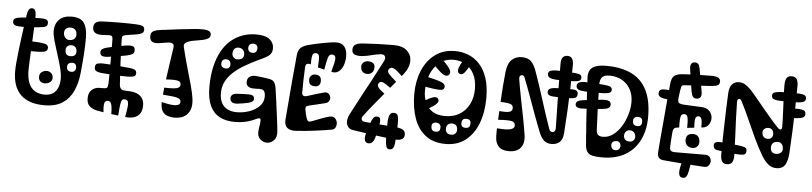

<svg xmlns="http://www.w3.org/2000/svg" viewBox="-50 -1085 6346 1501"><g transform="rotate(5 3123.5 -334.5)"><path d="M312.5 -16Q251.5 -16 205 -31.5Q158.5 -47 126.8 -77.8Q95 -108.5 79 -155Q63 -201.5 63 -263.5Q63 -288.5 66.5 -329.8Q70 -371 75.8 -421Q81.5 -471 88.5 -523.5Q95.5 -576 102.2 -623.8Q109 -671.5 114.5 -707Q119 -735.5 127.2 -749.2Q135.5 -763 152.5 -763Q169.5 -763 177 -748.8Q184.5 -734.5 184.5 -705Q184.5 -682 182.8 -639.2Q181 -596.5 178.2 -544.8Q175.5 -493 173 -441Q170.5 -389 168.5 -346.5Q166.5 -304 166.5 -281Q166 -219.5 182.5 -179Q199 -138.5 231 -118.8Q263 -99 308.5 -99Q348 -99 373.5 -116.5Q399 -134 411.2 -164.2Q423.5 -194.5 423.5 -232.5Q423.5 -270.5 410.2 -321.2Q397 -372 379.5 -425.2Q362 -478.5 348.8 -525.2Q335.5 -572 335.5 -602Q335.5 -655.5 368.8 -690.2Q402 -725 466 -725Q539 -725 565.2 -684.5Q591.5 -644 591.5 -572Q591.5 -544 590.8 -516.5Q590 -489 588.5 -461.2Q587 -433.5 584.8 -405.5Q582.5 -377.5 580 -349Q577.5 -320.5 574.5 -291Q566.5 -213 538.5 -150.8Q510.5 -88.5 455.8 -52.2Q401 -16 312.5 -16ZM301.5 -187Q280.5 -187 266.8 -199Q253 -211 253 -234.5Q253 -259 270.5 -272Q288 -285 309.5 -285Q329.5 -285 344.5 -271.5Q359.5 -258 359.5 -235Q359.5 -213 342.2 -200Q325 -187 301.5 -187ZM213.5 -691Q254 -692 269.8 -685.5Q285.5 -679 285.5 -658Q285.5 -638.5 272 -631Q258.5 -623.5 213.5 -619Q188 -617 152.5 -615Q117 -613 91.5 -612Q49.5 -611.5 31.5 -618.8Q13.5 -626 13.5 -647Q13.5 -666.5 31.2 -674Q49 -681.5 88.5 -685Q115 -687.5 151.2 -689Q187.5 -690.5 213.5 -691ZM173.5 -505Q226 -503.5 253.8 -499.8Q281.5 -496 292 -488Q302.5 -480 302.5 -466Q302.5 -449 292.5 -440.8Q282.5 -432.5 253.8 -430Q225 -427.5 168.5 -428Q157.5 -428 145 -428.8Q132.5 -429.5 123.5 -431Q103.5 -434 95 -441.5Q86.5 -449 86.5 -466Q86.5 -487 96 -496Q105.5 -505 125.5 -505Q137.5 -505 150.2 -505Q163 -505 173.5 -505ZM480.5 -705Q492 -706 498.2 -696.5Q504.5 -687 504.5 -675Q504.5 -664 498.5 -654.5Q492.5 -645 479.5 -645Q478 -645 476 -645Q474 -645 472.5 -645Q457.5 -645 449.5 -655.5Q441.5 -666 441.5 -678Q441.5 -688 447.8 -696.2Q454 -704.5 467.5 -705Q470.5 -705 474 -705Q477.5 -705 480.5 -705ZM482.5 -416Q506 -416 516.8 -426.5Q527.5 -437 527.5 -454Q527.5 -477.5 515.8 -489.8Q504 -502 487.5 -502Q463.5 -502 452.5 -490.5Q441.5 -479 441.5 -464Q441.5 -438.5 452 -427.2Q462.5 -416 482.5 -416ZM462.5 -541Q488 -541 501.8 -553.5Q515.5 -566 515.5 -587Q515.5 -611 502.2 -625Q489 -639 465.5 -639Q443 -639 430.2 -627.2Q417.5 -615.5 417.5 -593Q417.5 -570.5 431.5 -555.8Q445.5 -541 462.5 -541ZM501.5 -295Q517.5 -295 526.5 -305.2Q535.5 -315.5 535.5 -328Q535.5 -349 526.5 -357.5Q517.5 -366 501.5 -366Q485 -366 474.8 -357.5Q464.5 -349 464.5 -330Q464.5 -313.5 473.8 -304.2Q483 -295 501.5 -295Z M945 -296Q892.5 -296 840.8 -298.8Q789 -301.5 738 -306Q712.5 -308.5 696.8 -316.2Q681 -324 681 -345Q681 -371.5 700 -377Q719 -382.5 748 -381Q796 -379 852.8 -374Q909.5 -369 949 -365Q978.5 -362 992.8 -354.8Q1007 -347.5 1007 -328Q1007 -308 991.5 -302Q976 -296 945 -296ZM921 -460Q883.5 -452.5 846.5 -446.5Q809.5 -440.5 772 -436Q747.5 -433 730.8 -439Q714 -445 714 -468Q714 -484.5 727 -493.2Q740 -502 761 -507Q796.5 -516 832.2 -523Q868 -530 903 -536Q940.5 -542 960.2 -536.5Q980 -531 980 -504Q980 -484 964.8 -474.8Q949.5 -465.5 921 -460ZM752 -493Q763.5 -493 769.2 -486.8Q775 -480.5 775 -472Q775 -456.5 768.2 -449.8Q761.5 -443 751 -443Q737.5 -443 731.2 -450Q725 -457 725 -468Q725 -480 731.8 -486.5Q738.5 -493 752 -493ZM646 -99Q646 -144 670.8 -166.2Q695.5 -188.5 732 -189Q745.5 -189 755.5 -189.2Q765.5 -189.5 775 -190Q788 -191 792.8 -199.8Q797.5 -208.5 798 -227Q798.5 -234.5 798.8 -243.5Q799 -252.5 799 -262.5Q799.5 -269 799.5 -275.8Q799.5 -282.5 799.5 -289Q800 -295.5 800 -302Q800 -308.5 800 -315Q800 -321.5 800 -343.5Q800 -365.5 800 -395Q800 -398.5 800 -401.8Q800 -405 800 -408.5Q800 -412 800 -415.5Q800 -420.5 800 -425.2Q800 -430 800 -435Q800 -478 799.8 -518.8Q799.5 -559.5 799 -578Q798.5 -594 792.2 -600Q786 -606 771 -606Q758.5 -606 741.5 -604.5Q724.5 -603 707 -603Q676.5 -603 658.8 -615.8Q641 -628.5 641 -656Q642 -684 658.8 -695.2Q675.5 -706.5 706 -708Q774.5 -711 842.8 -711.2Q911 -711.5 973 -709Q1009 -707.5 1024.5 -700Q1040 -692.5 1040 -672Q1040 -652.5 1025.8 -644Q1011.5 -635.5 986 -631Q960.5 -626 939 -623.8Q917.5 -621.5 897 -617Q883.5 -614 877.2 -608.2Q871 -602.5 871 -588Q873.5 -499 877.5 -409.2Q881.5 -319.5 888 -230Q889.5 -207.5 898.8 -196.8Q908 -186 929 -185Q939.5 -184.5 950.5 -184.2Q961.5 -184 972 -183Q1027 -180 1055.5 -153Q1084 -126 1083 -81Q1083 -43 1067.8 -19.2Q1052.5 4.5 1024.5 14.5Q996.5 24.5 959 21Q957 21 955.2 20.5Q953.5 20 951 20Q962 -37 964.2 -66.5Q966.5 -96 958.8 -106.5Q951 -117 932 -117Q920.5 -117 914 -107.2Q907.5 -97.5 903.5 -69.2Q899.5 -41 896 14Q882.5 12.5 869 10.8Q855.5 9 841 7Q841 -36.5 836.5 -58.2Q832 -80 824 -87Q816 -94 805 -94Q794 -94 786.5 -87Q779 -80 776.8 -60.2Q774.5 -40.5 779 -2Q767 -3.5 755 -5.8Q743 -8 731 -10Q693 -17 669.5 -37.5Q646 -58 646 -99Z M1335.5 -8Q1310 -8 1287.5 -14.8Q1265 -21.5 1251.5 -35Q1243.5 -43 1238.2 -52.8Q1233 -62.5 1230.2 -73.8Q1227.5 -85 1226.2 -97Q1225 -109 1225.5 -121Q1300.5 -102.5 1336 -105.8Q1371.5 -109 1371.5 -136Q1371.5 -158 1341.5 -166Q1311.5 -174 1230.5 -179Q1231.5 -191 1232.8 -207Q1234 -223 1235.5 -235Q1282.5 -233.5 1310 -235.8Q1337.5 -238 1349.2 -246.8Q1361 -255.5 1360.5 -273Q1360 -287.5 1347.5 -294.2Q1335 -301 1309.2 -302Q1283.5 -303 1243.5 -300Q1253.5 -370.5 1262 -431.2Q1270.5 -492 1279.5 -549Q1284 -575 1272 -583Q1260 -591 1238.5 -589Q1217 -587 1191.8 -582Q1166.5 -577 1143.8 -576.5Q1121 -576 1106.2 -587.2Q1091.5 -598.5 1091.5 -629Q1091.5 -645.5 1099.8 -656Q1108 -666.5 1124.2 -672.2Q1140.5 -678 1163.5 -681Q1169 -682 1175.5 -682.8Q1182 -683.5 1189 -684Q1199 -685 1206.8 -686.2Q1214.5 -687.5 1221 -688Q1239.5 -690.5 1256.2 -692.5Q1273 -694.5 1293 -697Q1296.5 -697.5 1300.2 -698Q1304 -698.5 1308.2 -699Q1312.5 -699.5 1316.5 -700Q1321 -700.5 1325.2 -701Q1329.5 -701.5 1333.2 -702Q1337 -702.5 1339.5 -702.5Q1394.5 -709 1436.2 -712.8Q1478 -716.5 1505.8 -715Q1533.5 -713.5 1547.5 -705Q1561.5 -696.5 1561.5 -678Q1561.5 -659.5 1545.8 -649.2Q1530 -639 1505.2 -633.5Q1480.5 -628 1453.5 -624Q1426.5 -620 1403.5 -613.8Q1380.5 -607.5 1368 -596Q1355.5 -584.5 1360.5 -564Q1383 -472 1404 -399.5Q1425 -327 1440.5 -270.8Q1456 -214.5 1462.2 -171.8Q1468.5 -129 1461.2 -96.8Q1454 -64.5 1429.5 -40Q1413 -23.5 1387.8 -15.8Q1362.5 -8 1335.5 -8ZM1316.5 -624Q1304.5 -624 1297.5 -630Q1290.5 -636 1290.5 -647Q1290.5 -658.5 1297.2 -665.2Q1304 -672 1314.5 -672Q1326 -672 1332.2 -665.8Q1338.5 -659.5 1338.5 -651Q1338.5 -638.5 1332 -631.2Q1325.5 -624 1316.5 -624ZM1366.5 -27 1372.5 -103Q1389 -101 1399.8 -97.5Q1410.5 -94 1415.8 -87.2Q1421 -80.5 1421 -68Q1421 -48.5 1415 -39.5Q1409 -30.5 1397 -28.2Q1385 -26 1366.5 -27ZM1373.5 -434 1355.5 -368Q1341 -372 1332 -376Q1323 -380 1319 -386Q1315 -392 1315 -400.5Q1315 -421 1322 -429Q1329 -437 1342 -437.2Q1355 -437.5 1373.5 -434Z M1806.5 -16Q1737.5 -16 1688.2 -42Q1639 -68 1612.8 -124Q1586.5 -180 1586.5 -270Q1586.5 -359 1602.8 -430Q1619 -501 1648.5 -554Q1678 -607 1719 -642Q1760 -677 1810 -694.5Q1860 -712 1916.5 -712Q1988.5 -712 2022 -684.8Q2055.5 -657.5 2055.5 -616Q2055.5 -593.5 2047.8 -578.8Q2040 -564 2025 -553.2Q2010 -542.5 1988.5 -532.2Q1967 -522 1939.5 -509Q1886 -483.5 1839 -455.2Q1792 -427 1756.5 -394Q1721 -361 1700.8 -321.2Q1680.5 -281.5 1680.5 -233Q1680.5 -185 1697.2 -154Q1714 -123 1744.5 -108Q1775 -93 1816.5 -93Q1867 -93 1914.8 -109.8Q1962.5 -126.5 1993.5 -158Q2024.5 -189.5 2024.5 -234Q2024.5 -254 2020 -266.5Q2015.5 -279 2005 -284.8Q1994.5 -290.5 1976.5 -290Q1965.5 -289.5 1955.2 -289.2Q1945 -289 1933.5 -289Q1906 -288.5 1889.8 -300Q1873.5 -311.5 1873.5 -336Q1873.5 -364.5 1893.5 -377.8Q1913.5 -391 1943.5 -388Q1967.5 -386 1993.2 -382.5Q2019 -379 2038.5 -376Q2072.5 -371 2085 -355.5Q2097.5 -340 2103.5 -301Q2105.5 -288 2108.2 -268Q2111 -248 2114.5 -223.5Q2115.5 -215.5 2116.8 -207.2Q2118 -199 2119 -190.5Q2119.5 -185.5 2120.2 -180.2Q2121 -175 2121.8 -169.8Q2122.5 -164.5 2123 -159Q2124 -151 2125.2 -142.8Q2126.5 -134.5 2127.5 -126Q2128.5 -118 2129.5 -110.5Q2130.5 -103 2131.5 -95.5Q2132.5 -87.5 2133.5 -79.5Q2134.5 -71.5 2135.5 -64Q2138.5 -38.5 2141.2 -17Q2144 4.5 2145.5 20Q2151.5 73 2127 98.5Q2102.5 124 2071.5 124Q2042.5 124 2018.5 101.8Q1994.5 79.5 1998.5 38Q2001 10 2004 -3.5Q2007 -17 2007.5 -34Q2008.5 -46 2006.8 -53.5Q2005 -61 1996.5 -61Q1988.5 -61 1974.5 -54.2Q1960.5 -47.5 1938 -38.5Q1915.5 -29.5 1883.2 -22.8Q1851 -16 1806.5 -16ZM1899.5 -566Q1917 -566 1925.8 -576.5Q1934.5 -587 1934.5 -605Q1934.5 -620 1925.8 -629Q1917 -638 1896.5 -638Q1883 -638 1872.8 -628.8Q1862.5 -619.5 1862.5 -603Q1862.5 -586.5 1871.8 -576.2Q1881 -566 1899.5 -566ZM1782.5 -505Q1811 -505 1823.2 -516.5Q1835.5 -528 1835.5 -548Q1835.5 -570 1822 -583.5Q1808.5 -597 1787.5 -597Q1766 -597 1754.8 -583.5Q1743.5 -570 1743.5 -548Q1743.5 -528.5 1756 -516.8Q1768.5 -505 1782.5 -505ZM1704.5 -426Q1718 -426 1726.8 -435.2Q1735.5 -444.5 1735.5 -457Q1735.5 -478 1725.5 -488Q1715.5 -498 1699.5 -498Q1681 -498 1672.2 -488Q1663.5 -478 1663.5 -459Q1663.5 -444 1674.2 -435Q1685 -426 1704.5 -426ZM1900.5 -174Q1882 -169.5 1858.5 -166Q1835 -162.5 1814.5 -160Q1787 -157 1772.8 -167.5Q1758.5 -178 1758.5 -199Q1758.5 -215 1770.2 -225Q1782 -235 1809.5 -237Q1832 -238.5 1855.5 -239.2Q1879 -240 1898.5 -240Q1920.5 -240 1931.5 -232Q1942.5 -224 1942.5 -208Q1942.5 -196 1932 -187.8Q1921.5 -179.5 1900.5 -174ZM1828.5 -668Q1830 -665 1831.5 -662.5Q1833 -660 1834.5 -657Q1840.5 -646.5 1834.2 -637Q1828 -627.5 1816.5 -623Q1804 -617 1790.5 -618.8Q1777 -620.5 1772.5 -633Q1771 -637 1770 -640.2Q1769 -643.5 1767.5 -647Q1764 -657.5 1770 -666.8Q1776 -676 1786.5 -681Q1797 -685.5 1809 -683.2Q1821 -681 1828.5 -668ZM1725.5 -568 1675.5 -523Q1665 -532.5 1660.5 -540.2Q1656 -548 1658 -556Q1660 -564 1669.5 -574Q1687.5 -590.5 1699.5 -587.2Q1711.5 -584 1725.5 -568Z M2201.5 -70Q2207 -136.5 2213.8 -217.5Q2220.5 -298.5 2227.5 -382Q2228 -387 2228.5 -392Q2229 -397 2229.5 -402Q2230 -407 2230.5 -412Q2231 -418 2231.5 -423.8Q2232 -429.5 2232.5 -435.5Q2233 -441.5 2233.5 -447Q2234.5 -456.5 2235.2 -465.8Q2236 -475 2237 -484.5Q2238 -493 2238.8 -501.5Q2239.5 -510 2240 -518Q2241 -527 2241.8 -535.8Q2242.5 -544.5 2243 -552.5Q2244 -558.5 2244.5 -564.5Q2245 -570.5 2245.5 -576Q2249.5 -616 2267.8 -634.5Q2286 -653 2324.5 -664Q2347 -670.5 2378.2 -677.5Q2409.5 -684.5 2442.8 -690.8Q2476 -697 2503.5 -700.8Q2531 -704.5 2546 -704.5Q2590 -704.5 2610.5 -676.8Q2631 -649 2631 -603Q2631 -564 2618.8 -531Q2606.5 -498 2583 -480.8Q2559.5 -463.5 2525.5 -472Q2536 -510.5 2543.2 -541Q2550.5 -571.5 2546.5 -589.2Q2542.5 -607 2519 -607Q2497.5 -607 2489 -578Q2480.5 -549 2469.5 -484Q2456 -488 2444.5 -490.8Q2433 -493.5 2418.5 -497Q2423 -561.5 2419.2 -584.2Q2415.5 -607 2393.5 -607Q2379.5 -607 2372.5 -598.8Q2365.5 -590.5 2363.2 -570.5Q2361 -550.5 2361.5 -516Q2357 -517.5 2352.5 -518.2Q2348 -519 2343.5 -519Q2331 -519 2325.2 -512Q2319.5 -505 2318.5 -492Q2315.5 -441 2314.5 -389.2Q2313.5 -337.5 2313.5 -288Q2313.5 -274 2323.8 -267.5Q2334 -261 2353.5 -267Q2398.5 -281.5 2432.5 -291.5Q2466.5 -301.5 2483.5 -306Q2507.5 -312 2521.5 -298Q2535.5 -284 2535.5 -265Q2535.5 -252 2527.5 -240.2Q2519.5 -228.5 2501.5 -224Q2495 -222.5 2488.2 -220.8Q2481.5 -219 2474.5 -217.5Q2470.5 -216.5 2466.5 -215.5Q2462.5 -214.5 2458.5 -213.5Q2455 -213 2452 -212.2Q2449 -211.5 2446 -210.5Q2441 -209.5 2436.5 -208.2Q2432 -207 2427 -206Q2425 -205.5 2422.8 -205Q2420.5 -204.5 2418.2 -204Q2416 -203.5 2413.5 -203Q2411 -202.5 2408.8 -202Q2406.5 -201.5 2404 -200.8Q2401.5 -200 2399 -199.5Q2392 -198 2385.2 -196.2Q2378.5 -194.5 2372.5 -193Q2356 -189 2351.8 -181.5Q2347.5 -174 2349.5 -162Q2352 -148 2357 -125.8Q2362 -103.5 2368.5 -87Q2374 -73.5 2382 -70.5Q2390 -67.5 2402.5 -72Q2435.5 -85 2476.2 -100.5Q2517 -116 2542.5 -122Q2573 -129 2588.5 -110.8Q2604 -92.5 2604 -70Q2604 -53 2595.5 -39Q2587 -25 2569.5 -22Q2508 -11.5 2433 -1.8Q2358 8 2286.5 12Q2244 14 2221 -5.5Q2198 -25 2201.5 -70ZM2381.5 -60 2446.5 -62Q2449.5 -46.5 2448.2 -34.8Q2447 -23 2440.5 -15.8Q2434 -8.5 2421.5 -7Q2407.5 -5 2399 -11.5Q2390.5 -18 2386.5 -30.8Q2382.5 -43.5 2381.5 -60ZM2495.5 -54Q2495 -58.5 2494.2 -63Q2493.5 -67.5 2493.5 -72Q2493.5 -82 2499.8 -89.5Q2506 -97 2522.5 -100Q2537.5 -103 2547 -100.2Q2556.5 -97.5 2558.5 -86Q2559.5 -82.5 2560.2 -78.2Q2561 -74 2561.5 -70Q2564 -57.5 2557.5 -48.2Q2551 -39 2534.5 -35Q2516 -31.5 2507 -35.2Q2498 -39 2495.5 -54ZM2409.5 -348Q2383.5 -348 2371 -359Q2358.5 -370 2358.5 -400Q2358.5 -414.5 2371 -427.2Q2383.5 -440 2401.5 -440Q2427 -440 2438.8 -428.5Q2450.5 -417 2450.5 -393Q2450.5 -370 2439 -359Q2427.5 -348 2409.5 -348ZM2427.5 -653Q2427.5 -659 2433.2 -664.2Q2439 -669.5 2449.5 -670Q2458 -671 2465.8 -668Q2473.5 -665 2473.5 -658Q2473.5 -656 2473.5 -652Q2473.5 -648 2473.5 -645Q2473.5 -637 2467 -632Q2460.5 -627 2451.5 -626Q2443.5 -625.5 2436 -628.8Q2428.5 -632 2427.5 -641Q2427.5 -644 2427.5 -647Q2427.5 -650 2427.5 -653ZM2304.5 -588 2299.5 -548Q2287 -549.5 2281 -555Q2275 -560.5 2275.5 -571Q2276.5 -583 2285 -585.5Q2293.5 -588 2304.5 -588Z M2698 -155Q2737.5 -231.5 2777 -304.8Q2816.5 -378 2854.8 -449Q2893 -520 2928 -589Q2941 -614.5 2932.2 -630.2Q2923.5 -646 2895 -642Q2860.5 -638 2827.5 -629Q2794.5 -620 2760 -616Q2725.5 -612.5 2700.2 -620.2Q2675 -628 2675 -660Q2675 -688 2695 -699.8Q2715 -711.5 2750 -714Q2805 -718 2861.5 -720.2Q2918 -722.5 2989 -723Q3062.5 -723.5 3098 -691Q3133.5 -658.5 3133.5 -612Q3133.5 -558 3091 -504Q3089 -501.5 3086.5 -498.5Q3084 -495.5 3081.8 -492.5Q3079.5 -489.5 3077 -486.5Q3029 -534 3007.8 -542Q2986.5 -550 2973 -533.5Q2959.5 -515.5 2976.5 -495.8Q2993.5 -476 3037.5 -438.5Q3027.5 -426.5 3017 -413.8Q3006.5 -401 2995 -387.5Q2955.5 -417 2935.2 -425Q2915 -433 2903 -416.5Q2891 -400 2906 -380.2Q2921 -360.5 2954 -338Q2925 -303 2896.2 -268.2Q2867.5 -233.5 2843 -202.5Q2818.5 -171.5 2801 -148Q2791.5 -135 2795.2 -121.2Q2799 -107.5 2820 -105Q2882.5 -98.5 2945.5 -94.5Q3008.5 -90.5 3072 -84Q3106.5 -80.5 3123.8 -69Q3141 -57.5 3141 -32Q3141 -14.5 3131.8 -4Q3122.5 6.5 3104.2 10.2Q3086 14 3059 11Q2982 3 2898.8 -8.8Q2815.5 -20.5 2734 -33Q2708.5 -37 2695 -54Q2681.5 -71 2681.5 -95.5Q2681.5 -108.5 2685.8 -123.8Q2690 -139 2698 -155ZM2806 -480Q2782 -480 2768.5 -494.5Q2755 -509 2755 -533Q2755 -555 2770.5 -567Q2786 -579 2806 -579Q2832.5 -579 2845.8 -568Q2859 -557 2859 -538Q2859 -509.5 2844.5 -494.8Q2830 -480 2806 -480ZM2998 12Q2997.5 -19 2997.5 -49.8Q2997.5 -80.5 2998 -111Q2999 -154 3008.5 -175Q3018 -196 3042 -195Q3067.5 -194.5 3073.8 -173.2Q3080 -152 3079 -107Q3078.5 -75 3076.5 -42.2Q3074.5 -9.5 3072 23Q3070 60.5 3060.8 76.5Q3051.5 92.5 3031 92Q3011 92 3005 70.8Q2999 49.5 2998 12ZM2840 -26Q2845.5 -44 2851 -62Q2856.5 -80 2863 -98Q2874.5 -128.5 2885 -141.8Q2895.5 -155 2910.5 -155Q2936 -155 2938.8 -135.2Q2941.5 -115.5 2936 -87Q2932.5 -66 2927.5 -45Q2922.5 -24 2917 -3Q2909 30.5 2896.2 45Q2883.5 59.5 2867.5 59.5Q2847 59.5 2839 47.8Q2831 36 2832.2 16.5Q2833.5 -3 2840 -26ZM2822 -686Q2822 -681.5 2822 -676.5Q2822 -671.5 2822 -667Q2822 -657.5 2814 -652.2Q2806 -647 2791 -647Q2775.5 -647 2767.8 -652Q2760 -657 2760 -666Q2760 -670 2760 -674.2Q2760 -678.5 2760 -682Q2760 -692.5 2765.2 -698.2Q2770.5 -704 2787 -704Q2806.5 -704 2814 -700.8Q2821.5 -697.5 2822 -686ZM2921 -661 2865 -664Q2865 -682.5 2867.2 -693.2Q2869.5 -704 2876 -708.5Q2882.5 -713 2895 -713Q2916 -713 2920 -699.8Q2924 -686.5 2921 -661ZM2956 -36Q2956 -36 2956 -36Q2956 -36 2956 -36Q2956 -36 2956 -36Q2956 -36 2956 -36Q2956 -36 2956 -36Q2956 -36 2956 -36Q2956 -36 2956 -36Q2956 -36 2956 -36ZM3000 -33Q3000 -33 3000 -33Q3000 -33 3000 -33Q3000 -33 3000 -33Q3000 -33 3000 -33Q3000 -33 3000 -33Q3000 -33 3000 -33Q3000 -33 3000 -33Q3000 -33 3000 -33Z M3465 12Q3368.5 12 3307 -35.2Q3245.5 -82.5 3216.2 -165.5Q3187 -248.5 3187 -356Q3187 -457 3220.8 -539Q3254.5 -621 3319 -669.5Q3383.5 -718 3476 -718Q3532.5 -718 3582 -698Q3631.5 -678 3669.8 -636.2Q3708 -594.5 3729.5 -529.5Q3751 -464.5 3751 -374Q3751 -262 3717.8 -174.8Q3684.5 -87.5 3620.5 -37.8Q3556.5 12 3465 12ZM3441 -205Q3507.5 -205 3555.8 -234.8Q3604 -264.5 3630 -316.5Q3656 -368.5 3656 -436Q3656 -504.5 3631.5 -552Q3607 -599.5 3565.2 -624.2Q3523.5 -649 3472 -649Q3405.5 -649 3360 -612.8Q3314.5 -576.5 3291.2 -517Q3268 -457.5 3268 -388Q3268 -337.5 3285.8 -296Q3303.5 -254.5 3341.8 -229.8Q3380 -205 3441 -205ZM3609 -198Q3592.5 -198 3583.2 -189.5Q3574 -181 3574 -159Q3574 -144 3582.5 -135.5Q3591 -127 3612 -127Q3628 -127 3636.5 -136.5Q3645 -146 3645 -161Q3645 -181.5 3636.5 -189.8Q3628 -198 3609 -198ZM3501 -152Q3481.5 -152 3469.2 -140.5Q3457 -129 3457 -107Q3457 -88.5 3467.5 -76.2Q3478 -64 3502 -64Q3524 -64 3534.5 -76.2Q3545 -88.5 3545 -104Q3545 -129.5 3533.2 -140.8Q3521.5 -152 3501 -152ZM3375 -148Q3361.5 -148 3352.2 -140Q3343 -132 3343 -117Q3343 -95.5 3352.5 -86.2Q3362 -77 3380 -77Q3398 -77 3406 -85.5Q3414 -94 3414 -115Q3414 -128.5 3403.5 -138.2Q3393 -148 3375 -148ZM3617 -644Q3612.5 -636 3608 -627.2Q3603.5 -618.5 3599 -610Q3576 -568 3559 -551.8Q3542 -535.5 3524 -545Q3511.5 -552 3511.5 -569.8Q3511.5 -587.5 3527 -618Q3540 -641.5 3546.2 -651.5Q3552.5 -661.5 3557 -669Q3564 -680.5 3576 -681.5Q3588 -682.5 3599 -677Q3609.5 -672 3615.5 -662.5Q3621.5 -653 3617 -644ZM3377 -647Q3386 -639 3395.5 -630.5Q3405 -622 3414 -612Q3447 -576 3450.8 -557.2Q3454.5 -538.5 3444 -528Q3433 -517 3414.5 -521.2Q3396 -525.5 3366 -554Q3348 -570.5 3337.8 -581Q3327.5 -591.5 3319 -602Q3313 -610.5 3317 -622.2Q3321 -634 3329 -642Q3338 -652 3351.5 -655.2Q3365 -658.5 3377 -647ZM3261 -501Q3282 -496.5 3302.5 -492.2Q3323 -488 3344 -482Q3395 -468 3408.5 -455.8Q3422 -443.5 3418 -427Q3414.5 -410 3396 -406.8Q3377.5 -403.5 3330 -410Q3309 -413 3287.5 -416.8Q3266 -420.5 3245 -425Q3231.5 -428 3227.5 -442Q3223.5 -456 3227 -470Q3230 -484.5 3239.2 -494Q3248.5 -503.5 3261 -501ZM3248 -296Q3253.5 -300 3259.2 -303.2Q3265 -306.5 3270 -310Q3307 -332.5 3328.2 -340Q3349.5 -347.5 3360.2 -345Q3371 -342.5 3376 -335Q3382 -326.5 3380.2 -315.2Q3378.5 -304 3361.5 -288.5Q3344.5 -273 3305 -252Q3298.5 -248.5 3291.2 -244.8Q3284 -241 3277 -237Q3265 -231 3254.8 -236.2Q3244.5 -241.5 3239 -252Q3234 -262.5 3235 -275.5Q3236 -288.5 3248 -296ZM3698 -522Q3705.5 -523.5 3711.2 -515.5Q3717 -507.5 3720 -496Q3723 -482 3721.5 -469Q3720 -456 3711 -455Q3709 -455 3706.8 -454.5Q3704.5 -454 3702 -454Q3693 -453.5 3687.2 -463.2Q3681.5 -473 3679 -485Q3677.5 -498 3680.8 -508.8Q3684 -519.5 3693 -521Q3694.5 -521 3695.5 -521.5Q3696.5 -522 3698 -522ZM3680 -289Q3682.5 -286 3684.8 -283.5Q3687 -281 3689 -278Q3694.5 -271.5 3691.8 -264.5Q3689 -257.5 3683 -252Q3677 -247.5 3670 -246.2Q3663 -245 3659 -251Q3656 -255.5 3653 -259.5Q3650 -263.5 3647 -268Q3641 -276.5 3643.5 -283.5Q3646 -290.5 3652 -294Q3658 -298 3666 -297.2Q3674 -296.5 3680 -289Z M3854.5 -76Q3854 -85.5 3853.8 -97.2Q3853.5 -109 3853.8 -121.5Q3854 -134 3854.5 -145Q3935.5 -138.5 3963.5 -147.8Q3991.5 -157 3991.5 -178Q3991.5 -205 3964 -211.2Q3936.5 -217.5 3857.5 -212Q3858.5 -229.5 3859.2 -246.8Q3860 -264 3861.5 -281Q3896.5 -277.5 3919 -278.8Q3941.5 -280 3952.5 -288.2Q3963.5 -296.5 3963.5 -314Q3963.5 -336 3941.5 -343.8Q3919.5 -351.5 3864.5 -353Q3867 -408.5 3871.8 -471.5Q3876.5 -534.5 3882.5 -589Q3890 -656.5 3921 -686.2Q3952 -716 4001.5 -716Q4046.5 -716 4071.8 -692.5Q4097 -669 4115.5 -617Q4132 -571.5 4150 -516.8Q4168 -462 4186.8 -403Q4205.5 -344 4224.2 -286.2Q4243 -228.5 4261.5 -177Q4268 -158.5 4280.5 -154.5Q4293 -150.5 4303 -159.2Q4313 -168 4312.5 -188Q4311.5 -259.5 4309.5 -345.8Q4307.5 -432 4306.2 -521.8Q4305 -611.5 4305.5 -694Q4305.5 -725.5 4317.8 -741.2Q4330 -757 4355.5 -757Q4379.5 -757 4391 -740Q4402.5 -723 4402.5 -689Q4402 -606.5 4399.2 -517.5Q4396.5 -428.5 4391.8 -336.8Q4387 -245 4380.5 -154Q4377 -101.5 4351.8 -80.8Q4326.5 -60 4289.5 -60Q4253 -60 4230.2 -80.2Q4207.5 -100.5 4192.5 -138Q4164.5 -207 4138.2 -279.5Q4112 -352 4086.2 -423Q4060.5 -494 4034.5 -559Q4031 -568 4026.2 -572Q4021.5 -576 4014.5 -576Q4004 -576 3997.8 -567.2Q3991.5 -558.5 3994.5 -542Q4005.5 -473.5 4019.5 -402.5Q4033.5 -331.5 4047.8 -259.5Q4062 -187.5 4073.5 -116Q4084 -48.5 4054.8 -11.8Q4025.5 25 3962.5 25Q3906.5 25 3881.2 -2.8Q3856 -30.5 3854.5 -76ZM4312.5 -635Q4331.5 -634.5 4350.8 -633.2Q4370 -632 4388.5 -631Q4429.5 -629 4448.2 -625Q4467 -621 4472.2 -614Q4477.5 -607 4477.5 -596Q4477.5 -585 4471.8 -577.8Q4466 -570.5 4446.5 -566.8Q4427 -563 4386.5 -563Q4367 -563 4348 -563Q4329 -563 4309.5 -563Q4270.5 -563 4250 -567.8Q4229.5 -572.5 4222 -581.5Q4214.5 -590.5 4214.5 -603Q4214.5 -615 4222.2 -622.8Q4230 -630.5 4251.2 -633.8Q4272.5 -637 4312.5 -635ZM4308.5 -499Q4328 -499 4348 -499.5Q4368 -500 4387.5 -500Q4434 -501 4446.8 -493.2Q4459.5 -485.5 4459.5 -468Q4459.5 -447 4447 -438Q4434.5 -429 4389.5 -429Q4371.5 -429 4353 -429Q4334.5 -429 4316.5 -429Q4262 -429 4243.2 -436Q4224.5 -443 4224.5 -464Q4224.5 -480.5 4240.8 -489.5Q4257 -498.5 4308.5 -499ZM4344.5 -405Q4346 -405 4347.5 -405Q4349 -405 4350.5 -405Q4358.5 -405 4363.5 -400Q4368.5 -395 4371 -387.2Q4373.5 -379.5 4373.5 -371Q4373.5 -362.5 4370.5 -354.5Q4367.5 -346.5 4362 -341.2Q4356.5 -336 4348.5 -336Q4346.5 -336 4344.8 -336Q4343 -336 4340.5 -336Q4329.5 -336 4324 -346Q4318.5 -356 4318.5 -368Q4318.5 -381.5 4325.2 -393.2Q4332 -405 4344.5 -405ZM3946.5 -122Q3952.5 -122 3959 -122Q3965.5 -122 3971.5 -122Q3985 -122 3991.8 -111.5Q3998.5 -101 3998.5 -88Q3998.5 -73 3990.5 -61.5Q3982.5 -50 3966.5 -49Q3960 -49 3953.8 -49Q3947.5 -49 3940.5 -49Q3925.5 -49 3918 -60.8Q3910.5 -72.5 3910.5 -86Q3910.5 -102 3918.8 -112Q3927 -122 3946.5 -122ZM3981.5 -59Q3966 -59 3957.8 -67.5Q3949.5 -76 3949.5 -93Q3949.5 -106 3958.8 -114Q3968 -122 3983.5 -122Q3996.5 -122 4004.5 -114.2Q4012.5 -106.5 4012.5 -92Q4012.5 -75.5 4003.8 -67.2Q3995 -59 3981.5 -59ZM4029.5 -624Q4029.5 -624 4029.5 -624Q4029.5 -624 4029.5 -624Q4029.5 -624 4029.5 -624Q4029.5 -624 4029.5 -624Q4029.5 -624 4029.5 -624Q4029.5 -624 4029.5 -624Q4029.5 -624 4029.5 -624Q4029.5 -624 4029.5 -624ZM3969.5 -671Q3969.5 -671 3969.5 -671Q3969.5 -671 3969.5 -671Q3969.5 -671 3969.5 -671Q3969.5 -671 3969.5 -671Q3969.5 -671 3969.5 -671Q3969.5 -671 3969.5 -671Q3969.5 -671 3969.5 -671Q3969.5 -671 3969.5 -671Z M4559 -79Q4558.5 -89 4557.8 -98.8Q4557 -108.5 4556 -118Q4555.5 -124 4555 -130Q4554.5 -136 4554 -142Q4553.5 -148 4553 -154Q4553 -159.5 4552.8 -165Q4552.5 -170.5 4552 -175.8Q4551.5 -181 4551 -186Q4549.5 -202.5 4548.5 -219Q4547.5 -235.5 4546 -252Q4546 -259.5 4545.5 -267Q4545 -274.5 4544 -282Q4543.5 -287.5 4543.2 -292.8Q4543 -298 4542.8 -303.2Q4542.5 -308.5 4542 -314Q4537.5 -386 4533.2 -458.5Q4529 -531 4525 -603Q4523.5 -634 4535 -657.2Q4546.5 -680.5 4577.2 -693.2Q4608 -706 4664 -706Q4781.5 -706 4861.8 -666.8Q4942 -627.5 4983 -545.8Q5024 -464 5024 -336Q5024 -231.5 4985.2 -153.8Q4946.5 -76 4872.5 -33Q4798.5 10 4692 10Q4646 10 4617.8 3.8Q4589.5 -2.5 4575.8 -21.5Q4562 -40.5 4559 -79ZM4633 -200Q4634.5 -171.5 4647.5 -161.2Q4660.5 -151 4685 -151Q4728 -151 4764.2 -177.8Q4800.5 -204.5 4827.2 -247.8Q4854 -291 4869 -341.8Q4884 -392.5 4884 -440Q4884 -484.5 4870 -519.8Q4856 -555 4830.5 -580.2Q4805 -605.5 4770.8 -618.8Q4736.5 -632 4696 -632Q4652 -632 4636.2 -612.2Q4620.5 -592.5 4621 -551Q4622.5 -463.5 4625.5 -375.8Q4628.5 -288 4633 -200ZM4894 -132Q4915 -132 4926 -143.8Q4937 -155.5 4937 -171Q4937 -193 4924.2 -206.5Q4911.5 -220 4891 -220Q4872.5 -220 4860.8 -207.2Q4849 -194.5 4849 -174Q4849 -154.5 4861.5 -143.2Q4874 -132 4894 -132ZM4790 -55Q4809 -55 4818.5 -65.5Q4828 -76 4828 -90Q4828 -107.5 4818.8 -117.2Q4809.5 -127 4798 -127Q4775.5 -127 4765.8 -117.5Q4756 -108 4756 -95Q4756 -76.5 4765.5 -65.8Q4775 -55 4790 -55ZM4949 -258Q4965 -258 4973 -267.5Q4981 -277 4981 -295Q4981 -311 4972.5 -320.5Q4964 -330 4942 -330Q4928.5 -330 4918.8 -321.5Q4909 -313 4909 -297Q4909 -276 4918.2 -267Q4927.5 -258 4949 -258ZM4512 -565Q4548 -564.5 4589.5 -562Q4631 -559.5 4655 -557Q4695 -554 4708.5 -546.5Q4722 -539 4722 -523Q4722 -506 4707.5 -499.2Q4693 -492.5 4660 -491Q4639.5 -490.5 4612.5 -490.5Q4585.5 -490.5 4559 -491Q4532.5 -491.5 4513 -492Q4478.5 -493.5 4462.2 -502Q4446 -510.5 4446 -529Q4446 -549.5 4464 -557.8Q4482 -566 4512 -565ZM4503 -422Q4537 -426.5 4580.2 -431.8Q4623.5 -437 4654 -439Q4691 -442 4707.5 -434.2Q4724 -426.5 4724 -407Q4724 -388.5 4708.8 -379.2Q4693.5 -370 4658 -367Q4631 -364 4587.8 -361.2Q4544.5 -358.5 4509 -357Q4477.5 -355.5 4464.2 -363.2Q4451 -371 4451 -386Q4451 -401 4463.5 -409.8Q4476 -418.5 4503 -422ZM4682 -65Q4686.5 -62 4690.8 -57.5Q4695 -53 4697 -50Q4700.5 -45.5 4702 -41.5Q4703.5 -37.5 4703.5 -33.5Q4703.5 -22.5 4694.8 -14.8Q4686 -7 4674.5 -6Q4663 -5 4654 -13Q4651 -15.5 4648.2 -19Q4645.5 -22.5 4643 -26Q4640 -30 4638.8 -34.5Q4637.5 -39 4637.5 -42.5Q4637.5 -59 4652.5 -67.2Q4667.5 -75.5 4682 -65Z M5126 -71Q5128.5 -106.5 5133.2 -162.2Q5138 -218 5143.5 -280.5Q5144 -286 5144.5 -291.2Q5145 -296.5 5145.5 -301.8Q5146 -307 5146.5 -312Q5147 -318 5147.5 -324Q5148 -330 5148.5 -336Q5149 -342 5149.5 -348Q5150.5 -357 5151.2 -366.2Q5152 -375.5 5152.5 -384.5Q5153.5 -393.5 5154.2 -402.5Q5155 -411.5 5155.5 -420Q5156.5 -428 5157.2 -435.8Q5158 -443.5 5158.5 -451Q5163.5 -502.5 5167.2 -543.8Q5171 -585 5173 -607Q5177.5 -653.5 5195.8 -670.5Q5214 -687.5 5255 -692Q5272 -693.5 5301.8 -695Q5331.5 -696.5 5366.2 -697.5Q5401 -698.5 5433.8 -699.2Q5466.5 -700 5489 -700Q5524.5 -700 5542.8 -690.5Q5561 -681 5560 -659Q5559.5 -645 5552.8 -637Q5546 -629 5527.5 -625.2Q5509 -621.5 5473 -619Q5470 -619 5465.8 -618.8Q5461.5 -618.5 5456.8 -618.2Q5452 -618 5446.5 -617.5Q5440 -617 5433 -616.8Q5426 -616.5 5418.5 -616Q5407.5 -615.5 5395.5 -614.8Q5383.5 -614 5372 -613.5Q5365 -613 5358.2 -612.5Q5351.5 -612 5344.5 -611.5Q5340 -611.5 5335.2 -611.2Q5330.5 -611 5326.2 -610.8Q5322 -610.5 5317.5 -610Q5307 -609.5 5298.2 -609Q5289.5 -608.5 5283 -608Q5265 -606.5 5262 -596Q5259 -585.5 5255 -562Q5253 -547 5250.8 -530.2Q5248.5 -513.5 5247 -496Q5245 -474.5 5255.8 -466Q5266.5 -457.5 5301 -456Q5316 -455.5 5351.2 -453.5Q5386.5 -451.5 5430 -450Q5477 -448.5 5497.8 -423.2Q5518.5 -398 5518.5 -368.5Q5518.5 -341 5502.5 -318.2Q5486.5 -295.5 5458 -292Q5453 -291.5 5450.5 -291.2Q5448 -291 5445 -291Q5446.5 -342 5439 -359Q5431.5 -376 5417 -376Q5398.5 -376 5392.5 -357.5Q5386.5 -339 5390 -284Q5378 -282.5 5363.8 -281Q5349.5 -279.5 5335 -278Q5336.5 -322.5 5333.5 -345Q5330.5 -367.5 5323.5 -375.2Q5316.5 -383 5306 -383Q5290.5 -383 5283 -374.5Q5275.5 -366 5273.5 -342.8Q5271.5 -319.5 5273 -275Q5266.5 -274.5 5260.5 -273.8Q5254.5 -273 5250 -272Q5237.5 -270 5231 -260.8Q5224.5 -251.5 5223 -231Q5221.5 -207 5218.8 -175Q5216 -143 5216 -110Q5216 -95 5226 -87.5Q5236 -80 5254 -80Q5316.5 -80 5374.2 -80.5Q5432 -81 5494 -81Q5518.5 -81 5530 -66.5Q5541.5 -52 5541.5 -34.5Q5541.5 -16 5529.5 -0.5Q5517.5 15 5494 14Q5414 10 5332.5 3.8Q5251 -2.5 5170 -10Q5146 -12.5 5135 -27.5Q5124 -42.5 5126 -71ZM5328 -44 5391 -31Q5384 24.5 5378 56Q5372 87.5 5362.8 100.8Q5353.5 114 5337 114Q5313 114 5306.8 94Q5300.5 74 5307 38.5Q5313.5 3 5328 -44ZM5421 -26Q5421 -30.5 5421 -35Q5421 -39.5 5421 -44Q5421 -54.5 5432.8 -60.8Q5444.5 -67 5458 -67Q5469.5 -67 5479 -62.2Q5488.5 -57.5 5489 -47Q5489 -42 5489 -37.2Q5489 -32.5 5489 -27Q5490 -15 5478.2 -8Q5466.5 -1 5453 -1Q5441 -1 5431 -7.2Q5421 -13.5 5421 -26ZM5389 -125Q5363 -125 5347 -141.2Q5331 -157.5 5331 -182Q5331 -207 5344.2 -220.5Q5357.5 -234 5386 -234Q5411.5 -234 5425.8 -218.8Q5440 -203.5 5440 -174Q5440 -152.5 5425.8 -138.8Q5411.5 -125 5389 -125ZM5318 -741Q5315 -763.5 5323 -778.2Q5331 -793 5352 -793Q5368.5 -793 5378 -783Q5387.5 -773 5391 -752Q5399.5 -708 5407.5 -662.5Q5415.5 -617 5423 -571Q5428.5 -541 5419 -526.5Q5409.5 -512 5386 -512Q5370.5 -512 5360.5 -523Q5350.5 -534 5346 -560Q5338 -605 5330.8 -650.5Q5323.5 -696 5318 -741ZM5199.5 -557 5180.5 -483Q5126.5 -490 5108 -498.5Q5089.5 -507 5089.5 -528Q5089.5 -557.5 5118.2 -560.8Q5147 -564 5199.5 -557Z M5619 -94Q5619 -123.5 5619.5 -164.2Q5620 -205 5621 -253.2Q5622 -301.5 5623.5 -351.5Q5624 -360 5624 -368.8Q5624 -377.5 5624.5 -386Q5625 -395 5625.2 -403.8Q5625.5 -412.5 5625.5 -420.5Q5626 -432.5 5626.2 -444.5Q5626.5 -456.5 5627 -468Q5627.5 -474.5 5627.8 -480.8Q5628 -487 5628.2 -493.2Q5628.5 -499.5 5628.5 -505.5Q5629 -514 5629.2 -522.2Q5629.5 -530.5 5630 -538.5Q5630.5 -550 5631 -560.5Q5631.5 -571 5632 -581Q5634.5 -624.5 5655.2 -646.8Q5676 -669 5708 -669Q5736 -669 5757 -656.2Q5778 -643.5 5801 -620Q5818.5 -602.5 5846.8 -568.2Q5875 -534 5909 -492.8Q5943 -451.5 5977.8 -411Q6012.5 -370.5 6042 -340Q6050.5 -331 6058 -329.2Q6065.5 -327.5 6070.2 -333Q6075 -338.5 6075 -351Q6074.5 -407 6071.5 -468.2Q6068.5 -529.5 6066 -586.2Q6063.5 -643 6064 -685Q6065 -718 6076.5 -734.5Q6088 -751 6114 -751Q6144 -751 6155 -732.2Q6166 -713.5 6166 -681Q6165.5 -598 6163.5 -508.5Q6161.5 -419 6157.8 -329Q6154 -239 6149 -155Q6145.5 -95 6126.2 -60Q6107 -25 6056 -25Q6018.5 -25 5990.5 -49.5Q5962.5 -74 5939 -113Q5903 -174.5 5870 -245.2Q5837 -316 5805.5 -387.2Q5774 -458.5 5742 -521Q5736 -532.5 5732.2 -535.8Q5728.5 -539 5723 -539Q5715.5 -539 5710.8 -533Q5706 -527 5706 -515Q5706.5 -452.5 5709.5 -381.8Q5712.5 -311 5716 -238.2Q5719.5 -165.5 5721 -97Q5722 -61 5710.2 -41.5Q5698.5 -22 5669 -22Q5640.5 -22 5629.8 -41.2Q5619 -60.5 5619 -94ZM6073 -622Q6093.5 -622 6113.8 -622Q6134 -622 6154 -622Q6191 -622.5 6209.8 -618.5Q6228.5 -614.5 6234.8 -606.5Q6241 -598.5 6241 -587Q6241 -576.5 6235 -568.5Q6229 -560.5 6210.5 -555.8Q6192 -551 6155 -551Q6135 -551 6115.2 -551Q6095.5 -551 6075 -551Q6030 -551 6008.5 -555Q5987 -559 5980.5 -567Q5974 -575 5974 -587Q5974 -598 5980 -605.5Q5986 -613 6007 -617.2Q6028 -621.5 6073 -622ZM6124 -548Q6126.5 -548 6129.2 -548Q6132 -548 6134 -548Q6144.5 -548 6150 -541.5Q6155.5 -535 6156 -526Q6157 -515 6150.8 -503.5Q6144.5 -492 6134 -492Q6132 -492 6129.8 -492Q6127.5 -492 6125 -492Q6115.5 -492 6110.5 -501.5Q6105.5 -511 6106 -522Q6106 -532 6110.5 -540Q6115 -548 6124 -548ZM6126 -501Q6132 -501 6137.5 -501Q6143 -501 6149 -501Q6190.5 -503 6211.5 -499.5Q6232.5 -496 6239.8 -487.5Q6247 -479 6247 -466Q6247 -452.5 6239.5 -444.5Q6232 -436.5 6211.8 -432.2Q6191.5 -428 6153 -426Q6148.5 -426 6143.5 -426Q6138.5 -426 6134 -426Q6117.5 -425.5 6108.2 -435Q6099 -444.5 6099 -458Q6099 -473 6104.8 -486.8Q6110.5 -500.5 6126 -501ZM5601 -189.5Q5640 -187 5676 -183.5Q5712 -180 5742 -177Q5782.5 -172.5 5797.8 -166Q5813 -159.5 5813 -140Q5813 -113 5793.8 -108.5Q5774.5 -104 5736 -107Q5709.5 -109.5 5667.8 -114.2Q5626 -119 5585.5 -125Q5569 -127.5 5561.5 -136.2Q5554 -145 5554 -159Q5554 -178 5567.5 -184.2Q5581 -190.5 5601 -189.5ZM5780 -112Q5762 -112 5755 -118.8Q5748 -125.5 5748 -139Q5748 -155 5755.5 -162Q5763 -169 5774 -169Q5789 -169 5797 -161Q5805 -153 5805 -140Q5805 -127.5 5798.2 -119.8Q5791.5 -112 5780 -112ZM6043 -136Q6068.5 -136 6081.8 -148.2Q6095 -160.5 6095 -176Q6095 -202.5 6082.8 -216.2Q6070.5 -230 6053 -230Q6025.5 -230 6013.2 -216.8Q6001 -203.5 6001 -183Q6001 -160 6012.2 -148Q6023.5 -136 6043 -136ZM5971 -247Q5989 -247 5999.5 -258.8Q6010 -270.5 6010 -286Q6010 -308 5998.2 -320.5Q5986.5 -333 5970 -333Q5949 -333 5937 -321.8Q5925 -310.5 5925 -296Q5925 -271.5 5938 -259.2Q5951 -247 5971 -247Z"/></g></svg>

Font: Kablammo
Style: Regular
Weight: 400
Designer: Travis Kochel, Lizy Gershenzon, Daria Petrova, Ethan Cohen
Foundry: Vectro Type Foundry
Version: Version 1.002